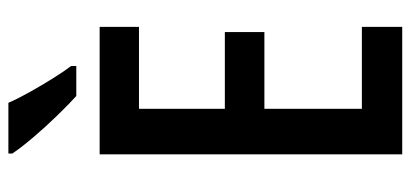

<svg xmlns="http://www.w3.org/2000/svg" viewBox="-278 -691 969 453"><g transform="rotate(-90 206.5 -464.5)"><path d="M369.6 0H68.8V-713.9H369.6V-621.1H176.3V-418.5H357.4V-325.2H176.3V-95.2H369.6ZM190.4 -929.2Q200.2 -906.7 215.8 -878.9Q231.4 -851.1 247.8 -824.7Q264.2 -798.3 277.3 -781.2V-769H206.5Q188 -785.6 160.9 -813.5Q133.8 -841.3 108.9 -870.6Q84 -899.9 70.8 -919.9V-929.2Z"/></g></svg>

Font: Open Sans Condensed SemiBold
Style: Regular
Weight: 600
Width: 3
Designer: Monotype Design Team
Foundry: Monotype Imaging Inc.
Version: Version 3.000; ttfautohint (v1.8.4)